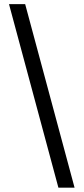

<svg xmlns="http://www.w3.org/2000/svg" viewBox="-20 -781 397 911"><path d="M22.7 -761.4H99.4L333.8 109.4H257.1Z"/></svg>

Font: Fast_Sans-Dotted
Style: Regular
Weight: 400
Version: Version 3.018